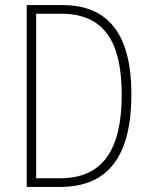

<svg xmlns="http://www.w3.org/2000/svg" viewBox="-20 -734 593 754"><path d="M496 -364C496 -594 409 -714 226 -714H85V0H217C407 0 496 -124 496 -364ZM458 -362C458 -145 383 -34 216 -34H122V-680H221C390 -680 458 -568 458 -362Z"/></svg>

Font: Noto Sans Bengali Condensed ExtraLight
Style: Regular
Weight: 200
Width: 3
Designer: Joana Ranito - Universal Thirst; Jelle Bosma - Monotype Design Team
Foundry: Universal Thirst ehf.
Version: Version 3.000